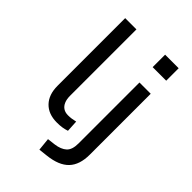

<svg xmlns="http://www.w3.org/2000/svg" viewBox="-264 -824 1122 1122"><g transform="rotate(45 297.5 -263.0)"><path d="M245 9Q175 9 135.5 -32Q96 -73 96 -146V-705H189V-156Q189 -128 197.5 -108Q206 -88 222 -77.5Q238 -67 261 -67Q276 -67 290.5 -69Q305 -71 321 -75L325 -3Q307 3 288.5 6Q270 9 245 9ZM412 -616V-719H524V-616ZM285 193 277 114 327 108Q372 102 396.5 80Q421 58 421 6V-498H514V5Q514 47 503.5 79Q493 111 472 133Q451 155 418 168.5Q385 182 339 187Z"/></g></svg>

Font: Nunito Sans 6pt
Style: Regular
Weight: 400
Version: Version 3.101;gftools[0.9.27]